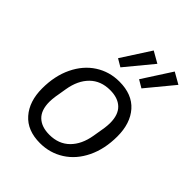

<svg xmlns="http://www.w3.org/2000/svg" viewBox="-220 -903 1039 1039"><g transform="rotate(45 300.0 -383.0)"><path d="M64 -206Q64 -302 99.5 -375.5Q135 -449 196.5 -488.5Q258 -528 334 -528Q432 -528 484 -469Q536 -410 536 -310Q536 -214 500.5 -140.5Q465 -67 403 -27.5Q341 12 265 12Q168 12 116 -47.5Q64 -107 64 -206ZM442 -222 452 -282 453 -287Q457 -315 457 -333Q457 -397 424 -428.5Q391 -460 331 -460Q260 -460 215.5 -416Q171 -372 158 -294L148 -234L147 -229Q143 -201 143 -183Q143 -119 176 -87.5Q209 -56 269 -56Q340 -56 384.5 -100Q429 -144 442 -222ZM283 -586 239 -612 346 -778 411 -741ZM444 -586 400 -612 507 -778 572 -741Z"/></g></svg>

Font: iA Writer Mono V
Style: Regular
Weight: 400
Italic angle: -9.5°
Designer: Mike Abbink, Paul van der Laan, Pieter van Rosmalen
Foundry: Bold Monday
Version: Version 2.000